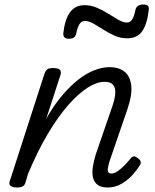

<svg xmlns="http://www.w3.org/2000/svg" viewBox="-20 -817 686 852"><path d="M458 15Q427 15 411.5 2Q396 -11 392 -32.5Q388 -54 392.5 -80Q397 -106 405 -132L478 -344Q490 -378 491.5 -402.5Q493 -427 482 -440.5Q471 -454 443 -454Q410 -454 369 -428Q328 -402 283 -351Q238 -300 192.5 -223.5Q147 -147 105 -47L93 -7Q90 4 81.5 9.5Q73 15 54 15Q40 15 29 9Q18 3 23 -12L177 -489Q183 -505 190.5 -510Q198 -515 215 -515Q239 -515 246 -507Q253 -499 248 -483L185 -290Q219 -350 255.5 -393Q292 -436 328 -464Q364 -492 399 -505.5Q434 -519 466 -519Q508 -519 533 -498.5Q558 -478 562.5 -436.5Q567 -395 545 -331L467 -104Q460 -82 458.5 -69.5Q457 -57 461.5 -52Q466 -47 474 -47Q487 -47 501 -56.5Q515 -66 530 -81Q545 -96 559 -113Q566 -122 572.5 -123Q579 -124 589 -117Q602 -108 604 -100Q606 -92 601 -84Q591 -67 570.5 -43.5Q550 -20 521 -2.5Q492 15 458 15ZM285 -645Q259 -645 261 -670Q268 -732 291 -763Q314 -794 355 -794Q384 -794 410.5 -782.5Q437 -771 461 -756Q485 -741 505.5 -729Q526 -717 544 -717Q557 -717 566 -730Q575 -743 581 -773Q586 -797 617 -797Q631 -797 636.5 -791Q642 -785 640 -772Q633 -710 611 -678.5Q589 -647 544 -647Q515 -647 489 -658.5Q463 -670 439.5 -685Q416 -700 395.5 -712Q375 -724 356 -724Q342 -724 333 -710.5Q324 -697 318 -668Q316 -656 308 -650.5Q300 -645 285 -645Z"/></svg>

Font: Playwrite US Trad Light
Style: Regular
Weight: 300
Designer: Veronika Burian, José Scaglione
Foundry: TypeTogether
Version: Version 1.003